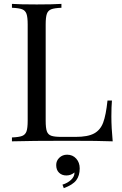

<svg xmlns="http://www.w3.org/2000/svg" viewBox="-20 -728 628 989"><path d="M42 0ZM215.3 -602.1V-106Q215.3 -68.4 221.4 -51.5Q227.5 -34.7 243.9 -28.8Q260.3 -22.9 296.4 -22.9H369.6Q432.1 -22.9 464.6 -40.5Q497.1 -58.1 511.5 -96.7Q525.9 -135.3 533.7 -210H556.6Q553.7 -178.7 553.7 -127.9Q553.7 -71.3 560.5 0Q492.7 -2.9 331.5 -2.9Q139.6 -2.9 41.5 0V-20Q77.6 -21.5 94 -27.8Q110.4 -34.2 116.5 -51.3Q122.6 -68.4 122.6 -106V-602.1Q122.6 -639.6 116.5 -656.7Q110.4 -673.8 94 -680.2Q77.6 -686.5 41.5 -688V-708Q83 -705.1 169.4 -705.1Q250.5 -705.1 296.4 -708V-688Q260.3 -686.5 243.9 -680.2Q227.5 -673.8 221.4 -656.7Q215.3 -639.6 215.3 -602.1ZM390.6 139.2Q390.6 176.8 372.8 200.4Q355 224.1 308.6 241.2L301.8 223.1Q327.6 215.3 345.7 198.7Q363.8 182.1 363.8 160.2Q345.7 175.8 321.8 175.8Q298.8 175.8 284.2 161.6Q269.5 147.5 269.5 122.1Q269.5 99.6 285.9 84.2Q302.2 68.8 325.7 68.8Q354.5 68.8 372.6 89.1Q390.6 109.4 390.6 139.2Z"/></svg>

Font: Playfair Display SC
Style: Regular
Weight: 400
Designer: Claus Eggers Sørensen
Foundry: Claus Eggers Sørensen
Version: Version 1.004;PS 001.004;hotconv 1.0.70;makeotf.lib2.5.58329